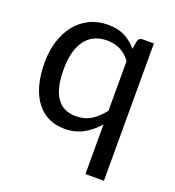

<svg xmlns="http://www.w3.org/2000/svg" viewBox="-120 -582 766 839"><g transform="rotate(20 262.5 -162.5)"><path d="M456.5 -477.5V161.1H370.6V-69.8Q340.8 -34.7 302.7 -13.9Q264.6 6.8 215.8 6.8Q174.8 6.8 141.6 -9Q108.4 -24.9 85 -55.7Q61.5 -86.4 48.8 -132.1Q36.1 -177.7 36.1 -237.3Q36.1 -290 50.3 -335.7Q64.5 -381.3 90.8 -414.6Q117.2 -447.8 155.3 -466.8Q193.4 -485.8 241.2 -485.8Q287.6 -485.8 319.6 -469.5Q351.6 -453.1 376.5 -423.3L382.8 -460Q386.2 -477.5 405.3 -477.5ZM243.7 -62Q284.2 -62 314.5 -80.8Q344.7 -99.6 370.6 -133.3V-364.3Q348.6 -394 321 -407Q293.5 -419.9 260.7 -419.9Q195.3 -419.9 159.9 -372.6Q124.5 -325.2 124.5 -237.3Q124.5 -190.9 132.6 -157.7Q140.6 -124.5 156 -103.3Q171.4 -82 193.6 -72Q215.8 -62 243.7 -62Z"/></g></svg>

Font: Carlito
Style: Regular
Weight: 400
Designer: Lukasz Dziedzic
Foundry: tyPoland Lukasz Dziedzic
Version: Version 1.104